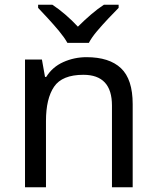

<svg xmlns="http://www.w3.org/2000/svg" viewBox="-20 -786 658 806"><path d="M343 -546Q439 -546 488 -499.5Q537 -453 537 -349V0H450V-343Q450 -472 330 -472Q241 -472 207 -422Q173 -372 173 -278V0H85V-536H156L169 -463H174Q200 -505 246 -525.5Q292 -546 343 -546ZM263 -606Q250 -629 228 -655.5Q206 -682 182 -708Q158 -734 140 -753V-766H200Q226 -749 254 -725Q282 -701 307 -674Q334 -701 362 -725Q390 -749 416 -766H478V-753Q459 -734 434.5 -708Q410 -682 387.5 -655.5Q365 -629 353 -606Z"/></svg>

Font: Noto Sans Cypro Minoan
Style: Regular
Weight: 400
Designer: David Williams
Foundry: David Williams
Version: Version 1.503; ttfautohint (v1.8.4.7-5d5b)